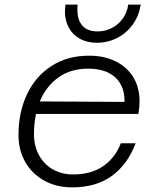

<svg xmlns="http://www.w3.org/2000/svg" viewBox="-20 -799 690 831"><path d="M60 -215Q60 -313 97 -391Q134 -469 203 -513.5Q272 -558 366 -558Q430 -558 479.5 -534Q529 -510 556.5 -465.5Q584 -421 584 -360Q584 -338 579 -306H136Q127 -264 127 -219Q127 -168 148.5 -128Q170 -88 208.5 -66Q247 -44 296 -44Q374 -44 426 -79.5Q478 -115 503 -179H567Q533 -88 464.5 -38Q396 12 292 12Q224 12 171 -17.5Q118 -47 89 -98.5Q60 -150 60 -215ZM519 -358Q520 -402 502 -434.5Q484 -467 448.5 -484.5Q413 -502 363 -502Q286 -502 233 -464Q180 -426 152 -360ZM261 -750Q261 -759 263 -779H316Q315 -771 315 -757Q315 -712 337 -687.5Q359 -663 402 -663Q435 -663 463.5 -677.5Q492 -692 511 -718Q530 -744 535 -779H589Q581 -729 554 -692Q527 -655 486.5 -634.5Q446 -614 399 -614Q357 -614 326 -631Q295 -648 278 -679Q261 -710 261 -750Z"/></svg>

Font: Azeret Mono Light
Style: Italic
Weight: 300
Italic angle: -12°
Designer: Martin Vácha
Foundry: Displaay
Version: Version 1.000; Glyphs 3.0.3, build 3074